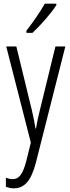

<svg xmlns="http://www.w3.org/2000/svg" viewBox="-20 -785 383 1046"><path d="M287 -757V-765H224C196 -716 165 -671 124 -618V-606H157C197 -643 258 -711 287 -757ZM14 -532 148 -8 123 93C103 169 81 191 49 191C38 191 24 188 12 183V233C27 238 40 241 55 241C112 241 149 202 175 103L336 -532H282L198 -188C189 -154 183 -124 176 -85H173C169 -113 165 -136 153 -187L69 -532Z"/></svg>

Font: Noto Sans Arabic ExtCond Light
Style: Regular
Weight: 300
Width: 2
Designer: Monotype Design Team, Nadine Chahine, Nizar Qandah and Khaled Hosny
Foundry: Monotype Imaging Inc.
Version: Version 2.012